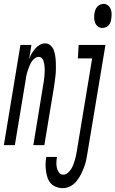

<svg xmlns="http://www.w3.org/2000/svg" viewBox="-62 -753 599 996"><path d="M469 -608Q456 -608 446 -615.5Q436 -623 431.5 -634.5Q427 -646 426.5 -659Q426 -672 428 -685Q430 -694 433 -702.5Q436 -711 442.5 -718Q449 -725 457.5 -729Q466 -733 475 -733Q488 -733 498 -725Q508 -717 512.5 -705.5Q517 -694 517 -681Q517 -668 515 -655Q514 -646 511 -637.5Q508 -629 502 -622Q496 -615 486.5 -611.5Q477 -608 469 -608ZM-42 0 44 -520H101L89 -446Q94 -461 102 -474.5Q110 -488 119.5 -499.5Q129 -511 143 -519.5Q157 -528 172 -528Q188 -528 200 -517.5Q212 -507 217 -493Q222 -479 224.5 -463Q227 -447 227.5 -431Q228 -415 228 -398.5Q228 -382 226.5 -366Q225 -350 222.5 -333.5Q220 -317 218 -301L168 0H111L162 -312Q164 -322 165.5 -332.5Q167 -343 168 -353.5Q169 -364 169.5 -374Q170 -384 170 -394Q170 -404 168.5 -414.5Q167 -425 164.5 -434Q162 -443 155.5 -450.5Q149 -458 138 -458Q130 -458 121.5 -452.5Q113 -447 107 -439.5Q101 -432 97 -424Q93 -416 89.5 -407.5Q86 -399 83 -390Q80 -381 77.5 -372.5Q75 -364 73.5 -355Q72 -346 71 -337L15 0ZM264 223Q246 223 229 216.5Q212 210 201 197.5Q190 185 184.5 168.5Q179 152 176.5 134Q174 116 174.5 97.5Q175 79 178 61H234Q231 75 230.5 89.5Q230 104 233 117.5Q236 131 244 142Q252 153 267 153Q279 153 289.5 144Q300 135 307 124Q314 113 318.5 101Q323 89 326.5 77Q330 65 332.5 52.5Q335 40 337 28L416 -450H342L346 -520H485L392 39Q389 59 385 78Q381 97 373.5 116Q366 135 357 153Q348 171 334.5 187.5Q321 204 302 213.5Q283 223 264 223Z"/></svg>

Font: Iosevka Algr
Style: Italic
Weight: 400
Italic angle: -9°
Monospace: yes
Designer: Belleve Invis
Foundry: Belleve Invis
Version: Version 26.0.2; ttfautohint (v1.8.3)